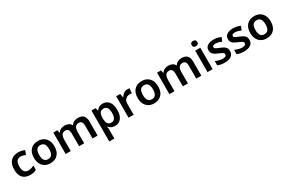

<svg xmlns="http://www.w3.org/2000/svg" viewBox="166 -2362 6262 4211"><g transform="rotate(-30 3297.5 -256.0)"><path d="M300 10Q222 10 165.5 -19.5Q109 -49 78.5 -110.5Q48 -172 48 -268Q48 -368 82 -430.5Q116 -493 175 -523Q234 -553 311 -553Q362 -553 402 -542.5Q442 -532 471 -518L433 -417Q401 -430 370 -438.5Q339 -447 310 -447Q180 -447 180 -269Q180 -182 213 -139Q246 -96 308 -96Q354 -96 389.5 -107.5Q425 -119 457 -138V-27Q425 -8 389 1Q353 10 300 10Z M1069 -272Q1069 -137 999 -63.5Q929 10 809 10Q734 10 676 -23Q618 -56 584.5 -119Q551 -182 551 -272Q551 -407 621 -480Q691 -553 812 -553Q888 -553 945.5 -520Q1003 -487 1036 -424.5Q1069 -362 1069 -272ZM683 -272Q683 -187 713 -140.5Q743 -94 811 -94Q877 -94 907.5 -140.5Q938 -187 938 -272Q938 -358 907.5 -403Q877 -448 810 -448Q743 -448 713 -403Q683 -358 683 -272Z M1821 -553Q1913 -553 1959.5 -505.5Q2006 -458 2006 -354V0H1878V-328Q1878 -449 1787 -449Q1722 -449 1694 -406Q1666 -363 1666 -281V0H1538V-328Q1538 -449 1446 -449Q1378 -449 1352 -401.5Q1326 -354 1326 -264V0H1197V-543H1297L1315 -472H1322Q1347 -514 1390 -533.5Q1433 -553 1480 -553Q1541 -553 1583 -532.5Q1625 -512 1646 -469H1656Q1682 -513 1727 -533Q1772 -553 1821 -553Z M2451 -553Q2545 -553 2603.5 -482Q2662 -411 2662 -272Q2662 -134 2602.5 -62Q2543 10 2448 10Q2388 10 2351 -12Q2314 -34 2292 -63H2285Q2288 -44 2290 -22Q2292 0 2292 20V240H2163V-543H2268L2286 -471H2292Q2315 -505 2352.5 -529Q2390 -553 2451 -553ZM2414 -449Q2348 -449 2321 -409.5Q2294 -370 2292 -289V-273Q2292 -187 2318.5 -141Q2345 -95 2416 -95Q2455 -95 2480 -116.5Q2505 -138 2517.5 -178.5Q2530 -219 2530 -274Q2530 -358 2502 -403.5Q2474 -449 2414 -449Z M3077 -553Q3089 -553 3105 -551.5Q3121 -550 3131 -548L3120 -428Q3111 -430 3097 -431.5Q3083 -433 3072 -433Q3033 -433 2997.5 -416.5Q2962 -400 2940.5 -366.5Q2919 -333 2919 -281V0H2790V-543H2890L2908 -449H2914Q2938 -491 2980 -522Q3022 -553 3077 -553Z M3696 -272Q3696 -137 3626 -63.5Q3556 10 3436 10Q3361 10 3303 -23Q3245 -56 3211.5 -119Q3178 -182 3178 -272Q3178 -407 3248 -480Q3318 -553 3439 -553Q3515 -553 3572.5 -520Q3630 -487 3663 -424.5Q3696 -362 3696 -272ZM3310 -272Q3310 -187 3340 -140.5Q3370 -94 3438 -94Q3504 -94 3534.5 -140.5Q3565 -187 3565 -272Q3565 -358 3534.5 -403Q3504 -448 3437 -448Q3370 -448 3340 -403Q3310 -358 3310 -272Z M4448 -553Q4540 -553 4586.5 -505.5Q4633 -458 4633 -354V0H4505V-328Q4505 -449 4414 -449Q4349 -449 4321 -406Q4293 -363 4293 -281V0H4165V-328Q4165 -449 4073 -449Q4005 -449 3979 -401.5Q3953 -354 3953 -264V0H3824V-543H3924L3942 -472H3949Q3974 -514 4017 -533.5Q4060 -553 4107 -553Q4168 -553 4210 -532.5Q4252 -512 4273 -469H4283Q4309 -513 4354 -533Q4399 -553 4448 -553Z M4919 -543V0H4790V-543ZM4855 -752Q4884 -752 4905 -737.5Q4926 -723 4926 -685Q4926 -648 4905 -633Q4884 -618 4855 -618Q4825 -618 4804.5 -633Q4784 -648 4784 -685Q4784 -723 4804.5 -737.5Q4825 -752 4855 -752Z M5450 -157Q5450 -76 5391.5 -33Q5333 10 5223 10Q5166 10 5125.5 2Q5085 -6 5047 -23V-131Q5087 -113 5136 -99.5Q5185 -86 5227 -86Q5279 -86 5301 -102Q5323 -118 5323 -144Q5323 -160 5314.5 -172.5Q5306 -185 5280 -200Q5254 -215 5201 -236Q5149 -257 5115 -278Q5081 -299 5063.5 -329Q5046 -359 5046 -404Q5046 -477 5104 -515Q5162 -553 5257 -553Q5307 -553 5352 -543Q5397 -533 5442 -512L5402 -417Q5364 -433 5327.5 -444Q5291 -455 5254 -455Q5214 -455 5193.5 -443.5Q5173 -432 5173 -410Q5173 -394 5183 -381.5Q5193 -369 5219.5 -356.5Q5246 -344 5295 -324Q5343 -305 5377.5 -284.5Q5412 -264 5431 -234Q5450 -204 5450 -157Z M5941 -157Q5941 -76 5882.5 -33Q5824 10 5714 10Q5657 10 5616.5 2Q5576 -6 5538 -23V-131Q5578 -113 5627 -99.5Q5676 -86 5718 -86Q5770 -86 5792 -102Q5814 -118 5814 -144Q5814 -160 5805.5 -172.5Q5797 -185 5771 -200Q5745 -215 5692 -236Q5640 -257 5606 -278Q5572 -299 5554.5 -329Q5537 -359 5537 -404Q5537 -477 5595 -515Q5653 -553 5748 -553Q5798 -553 5843 -543Q5888 -533 5933 -512L5893 -417Q5855 -433 5818.5 -444Q5782 -455 5745 -455Q5705 -455 5684.5 -443.5Q5664 -432 5664 -410Q5664 -394 5674 -381.5Q5684 -369 5710.5 -356.5Q5737 -344 5786 -324Q5834 -305 5868.5 -284.5Q5903 -264 5922 -234Q5941 -204 5941 -157Z M6547 -272Q6547 -137 6477 -63.5Q6407 10 6287 10Q6212 10 6154 -23Q6096 -56 6062.5 -119Q6029 -182 6029 -272Q6029 -407 6099 -480Q6169 -553 6290 -553Q6366 -553 6423.5 -520Q6481 -487 6514 -424.5Q6547 -362 6547 -272ZM6161 -272Q6161 -187 6191 -140.5Q6221 -94 6289 -94Q6355 -94 6385.5 -140.5Q6416 -187 6416 -272Q6416 -358 6385.5 -403Q6355 -448 6288 -448Q6221 -448 6191 -403Q6161 -358 6161 -272Z"/></g></svg>

Font: Noto Sans Kawi SemiBold
Style: Regular
Weight: 600
Designer: Fadhl Haqq
Version: Version 1.000